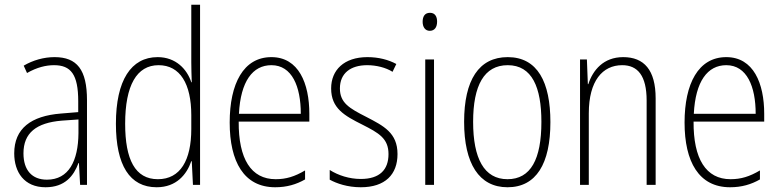

<svg xmlns="http://www.w3.org/2000/svg" viewBox="-20 -780 3293 810"><path d="M210 -539C165 -539 119 -526 80 -503L94 -472C136 -496 174 -505 208 -505C279 -505 310 -466 310 -353V-307L237 -301C111 -291 40 -238 40 -133C40 -54 82 10 172 10C254 10 291 -38 311 -92H313L318 0H347V-357C347 -486 305 -539 210 -539ZM240 -271 311 -276V-218C310 -101 270 -22 178 -22C115 -22 79 -62 79 -133C79 -219 133 -262 240 -271Z M641 10C724 10 768 -44 787 -100H789L794 0H824V-760H787V-517C787 -491 788 -463 789 -433H787C769 -488 722 -539 645 -539C533 -539 469 -441 469 -258C469 -83 527 10 641 10ZM646 -24C550 -24 508 -107 508 -258C508 -420 557 -505 649 -505C740 -505 787 -426 787 -294V-236C787 -104 741 -24 646 -24Z M1125 -539C1007 -539 949 -427 949 -263C949 -98 1009 10 1141 10C1190 10 1230 -2 1267 -23V-61C1223 -35 1187 -24 1143 -24C1039 -24 986 -110 987 -267H1285V-300C1285 -428 1240 -539 1125 -539ZM1125 -505C1212 -505 1249 -415 1249 -300H988C995 -437 1046 -505 1125 -505Z M1657 -130C1657 -220 1598 -249 1525 -287C1454 -323 1414 -346 1414 -407C1414 -471 1459 -505 1529 -505C1567 -505 1608 -495 1636 -477L1652 -510C1619 -528 1577 -539 1530 -539C1431 -539 1377 -484 1377 -407C1377 -323 1433 -292 1509 -254C1578 -219 1619 -196 1619 -130C1619 -64 1582 -25 1502 -25C1454 -25 1407 -40 1371 -63V-22C1400 -6 1446 10 1502 10C1605 10 1657 -44 1657 -130Z M1794 -726C1771 -726 1763 -709 1763 -688C1763 -667 1773 -650 1793 -650C1814 -650 1824 -666 1824 -689C1824 -709 1816 -726 1794 -726ZM1811 -529H1774V0H1811Z M2302 -265C2302 -433 2248 -539 2122 -539C2000 -539 1938 -442 1938 -266C1938 -90 2001 10 2121 10C2242 10 2302 -89 2302 -265ZM1976 -266C1976 -419 2022 -505 2122 -505C2225 -505 2264 -411 2264 -266C2264 -108 2219 -24 2121 -24C2022 -24 1976 -112 1976 -266Z M2609 -539C2526 -539 2481 -484 2462 -425H2460L2456 -529H2427V0H2464V-302C2464 -439 2522 -505 2605 -505C2670 -505 2708 -461 2708 -356V0H2746V-365C2746 -485 2697 -539 2609 -539Z M3044 -539C2926 -539 2868 -427 2868 -263C2868 -98 2928 10 3060 10C3109 10 3149 -2 3186 -23V-61C3142 -35 3106 -24 3062 -24C2958 -24 2905 -110 2906 -267H3204V-300C3204 -428 3159 -539 3044 -539ZM3044 -505C3131 -505 3168 -415 3168 -300H2907C2914 -437 2965 -505 3044 -505Z"/></svg>

Font: Noto Sans Gurmukhi Condensed ExtraLight
Style: Regular
Weight: 200
Width: 3
Designer: Jelle Bosma - Monotype Design Team
Foundry: Monotype Imaging Inc.
Version: Version 2.004